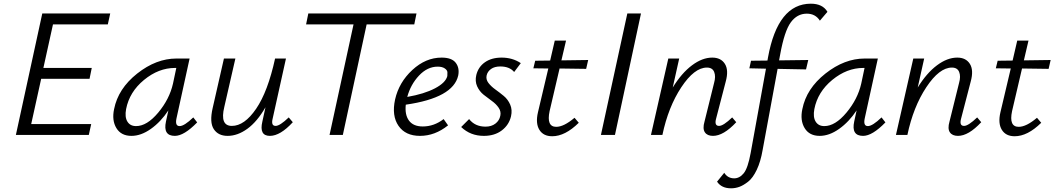

<svg xmlns="http://www.w3.org/2000/svg" viewBox="-20 -731 5711 1040"><path d="M564 -599H267L215 -363H477L465 -304H203L149 -59H474L461 0H66L209 -658H577Z M1027 -95 1048 -68Q977 5 927 5Q862 5 879 -73L892 -133Q851 -71 797.5 -33Q744 5 692 5Q636 5 610.5 -37Q585 -79 598 -140Q620 -251 723 -332.5Q826 -414 936 -414H1007L936 -90Q927 -48 953 -48Q978 -48 1027 -95ZM717 -48Q776 -48 837 -121Q898 -194 917 -278L935 -363H928Q839 -363 760 -298Q681 -233 663 -140Q655 -97 670 -72.5Q685 -48 717 -48Z M1544 -95 1566 -69Q1498 5 1442 5Q1383 5 1401 -72L1418 -150Q1373 -72 1320 -33.5Q1267 5 1213 5Q1162 5 1138 -31.5Q1114 -68 1132 -146L1193 -414H1255L1195 -152Q1170 -49 1236 -49Q1304 -49 1367.5 -142Q1431 -235 1470 -414H1529L1457 -89Q1447 -49 1473 -49Q1496 -49 1544 -95Z M2236 -658 2224 -599H1966L1837 0H1765L1895 -599H1638L1650 -658Z M2372 -419Q2427 -419 2448.5 -391Q2470 -363 2462 -322Q2435 -201 2178 -164Q2172 -109 2195.5 -77.5Q2219 -46 2270 -46Q2331 -46 2383 -86L2407 -52Q2336 5 2255 5Q2176 5 2138.5 -49.5Q2101 -104 2120 -192Q2141 -285 2213.5 -352Q2286 -419 2372 -419ZM2403 -319Q2404 -328 2403.5 -339.5Q2403 -351 2389 -360.5Q2375 -370 2351 -370Q2295 -370 2249.5 -321.5Q2204 -273 2186 -206Q2278 -222 2336 -252.5Q2394 -283 2403 -319Z M2601 5Q2528 5 2478 -43L2521 -86Q2553 -45 2610 -45Q2642 -45 2663.5 -61.5Q2685 -78 2690 -104Q2695 -127 2681 -147.5Q2667 -168 2644.5 -184Q2622 -200 2599.5 -218Q2577 -236 2564.5 -263.5Q2552 -291 2560 -325Q2571 -369 2607 -394Q2643 -419 2697 -419Q2756 -419 2801 -389L2765 -341Q2740 -371 2690 -371Q2659 -371 2640 -357.5Q2621 -344 2616 -323Q2611 -301 2625.5 -282Q2640 -263 2663 -246.5Q2686 -230 2708.5 -211.5Q2731 -193 2743.5 -164.5Q2756 -136 2748 -101Q2737 -54 2698 -24.5Q2659 5 2601 5Z M3011 -360 2957 -129Q2939 -44 2993 -44Q3034 -44 3092 -93L3115 -66Q3041 7 2971 7Q2923 7 2901.5 -28Q2880 -63 2894 -123L2950 -360L2869 -361L2879 -402L2960 -403L2985 -511H3046L3021 -404L3166 -406L3155 -358Z M3235 0 3378 -658H3452L3311 0Z M3946 -95 3968 -69Q3899 5 3842 5Q3811 5 3798 -14.5Q3785 -34 3796 -72L3848 -282Q3858 -317 3848.5 -341Q3839 -365 3809 -365Q3741 -365 3670.5 -258.5Q3600 -152 3568 0H3506L3600 -414H3659L3624 -257Q3672 -335 3728 -377Q3784 -419 3838 -419Q3885 -419 3906.5 -385Q3928 -351 3911 -289L3859 -89Q3848 -49 3875 -49Q3898 -49 3946 -95Z M4372 -711Q4436 -711 4462 -667L4421 -619Q4397 -657 4350 -657Q4298 -657 4263.5 -610Q4229 -563 4206 -436L4200 -404L4358 -406L4346 -355L4192 -358L4111 81Q4100 145 4079 189Q4058 233 4032.5 253Q4007 273 3985 281Q3963 289 3940 289Q3888 289 3864 253L3903 205Q3922 235 3957 235Q3986 235 4008.5 207.5Q4031 180 4046 98L4129 -359L4039 -361L4048 -402L4137 -403L4140 -420Q4193 -711 4372 -711Z M4755 -95 4776 -68Q4705 5 4655 5Q4590 5 4607 -73L4620 -133Q4579 -71 4525.5 -33Q4472 5 4420 5Q4364 5 4338.5 -37Q4313 -79 4326 -140Q4348 -251 4451 -332.5Q4554 -414 4664 -414H4735L4664 -90Q4655 -48 4681 -48Q4706 -48 4755 -95ZM4445 -48Q4504 -48 4565 -121Q4626 -194 4645 -278L4663 -363H4656Q4567 -363 4488 -298Q4409 -233 4391 -140Q4383 -97 4398 -72.5Q4413 -48 4445 -48Z M5273 -95 5295 -69Q5226 5 5169 5Q5138 5 5125 -14.5Q5112 -34 5123 -72L5175 -282Q5185 -317 5175.5 -341Q5166 -365 5136 -365Q5068 -365 4997.5 -258.5Q4927 -152 4895 0H4833L4927 -414H4986L4951 -257Q4999 -335 5055 -377Q5111 -419 5165 -419Q5212 -419 5233.5 -385Q5255 -351 5238 -289L5186 -89Q5175 -49 5202 -49Q5225 -49 5273 -95Z M5516 -360 5462 -129Q5444 -44 5498 -44Q5539 -44 5597 -93L5620 -66Q5546 7 5476 7Q5428 7 5406.5 -28Q5385 -63 5399 -123L5455 -360L5374 -361L5384 -402L5465 -403L5490 -511H5551L5526 -404L5671 -406L5660 -358Z"/></svg>

Font: EauTestInfant
Style: Italic
Weight: 400
Italic angle: -12°
Designer: Christian Thalmann (Catharsis Fonts)
Version: Version 0.001;PS 000.001;hotconv 1.0.88;makeotf.lib2.5.64775